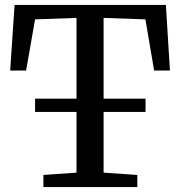

<svg xmlns="http://www.w3.org/2000/svg" viewBox="-20 -763 735 783"><path d="M292 -59V-690L123 -684L86.5 -475.5H21.5L39.5 -743H656.5L673 -475.5H608.5L573 -684L402.5 -690V-59L540 -49.5V0H157V-49.5ZM573.5 -360.5V-306.5H123V-360.5Z"/></svg>

Font: Merriweather
Style: Regular
Weight: 400
Designer: Eben Sorkin
Foundry: Eben Sorkin
Version: Version 2.100; ttfautohint (v1.7.19-72a1) -l 8 -r 50 -G 200 